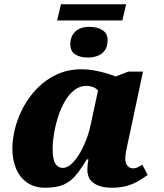

<svg xmlns="http://www.w3.org/2000/svg" viewBox="-20 -871 768 901"><path d="M248 -775 266 -851H572L554 -775ZM393 -601Q355 -601 332.5 -616Q310 -631 310 -663Q310 -701 333.5 -723Q357 -745 400 -745Q437 -745 461 -729.5Q485 -714 485 -683Q485 -652 471.5 -634Q458 -616 437 -608.5Q416 -601 393 -601ZM191 10Q142 10 107.5 -14Q73 -38 55.5 -79.5Q38 -121 38 -173Q38 -220 51.5 -271.5Q65 -323 91.5 -371.5Q118 -420 157.5 -459.5Q197 -499 248.5 -522.5Q300 -546 364 -546Q392 -546 422.5 -540.5Q453 -535 479.5 -527Q506 -519 522 -512L582 -535H651L586 -229Q584 -218 579.5 -199Q575 -180 571.5 -160.5Q568 -141 568 -128Q568 -104 578.5 -92.5Q589 -81 604 -81Q617 -81 626 -86Q635 -91 648 -98L673 -50Q655 -37 632 -23Q609 -9 578 0.5Q547 10 503 10Q453 10 421.5 -10.5Q390 -31 390 -75Q390 -82 391 -94.5Q392 -107 395 -123H387Q362 -81 338 -51Q314 -21 280.5 -5.5Q247 10 191 10ZM274 -83Q300 -83 326.5 -113Q353 -143 374.5 -190.5Q396 -238 406 -288L440 -446Q431 -457 416.5 -462.5Q402 -468 385 -468Q354 -468 328.5 -448Q303 -428 284 -395Q265 -362 252.5 -322.5Q240 -283 233.5 -244Q227 -205 227 -174Q227 -120 240.5 -101.5Q254 -83 274 -83Z"/></svg>

Font: Noto Serif Black
Style: Italic
Weight: 900
Italic angle: -12°
Designer: Monotype Design Team
Foundry: Monotype Imaging Inc.
Version: Version 2.013